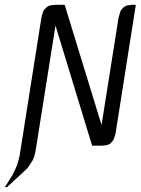

<svg xmlns="http://www.w3.org/2000/svg" viewBox="-24 -604 583 796"><path d="M-3.9 171.9 28.8 120.1 41 94.2 47.9 77.1 57.1 43 147.9 -532.2 152.8 -549.8 155.8 -559.1 161.1 -565.9 170.9 -575.2 179.2 -580.1 187 -582 204.1 -584H244.1L397 -85.9L467.8 -532.2L473.1 -549.8L476.1 -559.1L481 -565.9L490.2 -575.2L499 -580.1L506.8 -582L522.9 -584H539.1L455.1 -50.8L450.2 -34.2L446.8 -24.9L440.9 -17.1L432.1 -7.8L423.8 -3.9L416 -2L397.9 0H357.9L206.1 -498L123 24.9L118.2 43L111.8 60.1L98.1 81.1L95.2 85.9L88.9 94.2L4.9 171.9Z"/></svg>

Font: Petahja
Style: Italic
Weight: 400
Designer: T. Christopher White
Version: Version 1.1